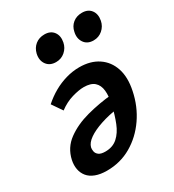

<svg xmlns="http://www.w3.org/2000/svg" viewBox="-160 -724 751 829"><g transform="rotate(-30 216.0 -309.5)"><path d="M130 13Q97 13 73.5 4Q50 -5 37 -21Q24 -37 20 -58Q16 -79 21 -103Q33 -158 77.5 -190.5Q122 -223 184 -239.5Q246 -256 311 -262L306 -198Q256 -191 215.5 -177.5Q175 -164 150 -146.5Q125 -129 120 -109Q118 -101 120 -89.5Q122 -78 132.5 -70Q143 -62 165 -62Q202 -62 226 -83.5Q250 -105 264.5 -141.5Q279 -178 289 -222Q298 -262 295 -290.5Q292 -319 274.5 -334.5Q257 -350 222 -350Q198 -350 163.5 -340Q129 -330 97 -306L62 -357Q89 -381 119 -398Q149 -415 182 -424.5Q215 -434 248 -434Q304 -434 342 -408.5Q380 -383 395 -337.5Q410 -292 397 -230Q383 -161 345 -106Q307 -51 252 -19Q197 13 130 13ZM174 -503Q143 -503 127.5 -524.5Q112 -546 119 -577Q125 -602 143.5 -617Q162 -632 189 -632Q219 -632 234 -612Q249 -592 243 -561Q238 -536 219 -519.5Q200 -503 174 -503ZM361 -503Q330 -503 315 -525Q300 -547 307 -577Q312 -602 330.5 -617Q349 -632 376 -632Q406 -632 421 -612Q436 -592 430 -561Q425 -536 406 -519.5Q387 -503 361 -503Z"/></g></svg>

Font: Ysabeau
Style: Bold Italic
Weight: 700
Italic angle: -12°
Designer: Christian Thalmann (Catharsis Fonts)
Version: Version 2.002